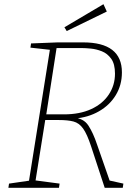

<svg xmlns="http://www.w3.org/2000/svg" viewBox="-20 -895 669 915"><path d="M20 0 23 -20 126 -35 117 -26 219 -666 224 -657 125 -668 128 -688 255 -693H376Q561 -693 561 -550Q561 -490 532 -442Q503 -394 451.5 -364.5Q400 -335 335 -330L328 -335Q378 -332 401 -297Q424 -262 443 -205L505 -27L496 -36L568 -20L565 0H479L414 -198Q395 -256 376 -282.5Q357 -309 330 -316Q303 -323 261 -323H188L197 -332L148 -26L143 -36L264 -20L261 0ZM199 -340 193 -350H285Q360 -350 414.5 -375Q469 -400 498.5 -444.5Q528 -489 528 -544Q528 -590 510 -615Q492 -640 465.5 -650.5Q439 -661 412.5 -663.5Q386 -666 369 -666H242L251 -675ZM298 -747 287 -765 473 -875 489 -840Z"/></svg>

Font: Bitter Thin ExtraLight
Style: Italic
Weight: 250
Italic angle: -9°
Version: Version 2.002